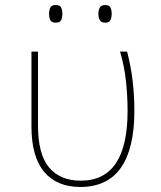

<svg xmlns="http://www.w3.org/2000/svg" viewBox="-20 -733 640 763"><path d="M299 10Q206 10 155.5 -50Q105 -110 105 -231V-528H131V-235Q131 -120 175 -67.5Q219 -15 301 -15Q487 -15 487 -292Q487 -351 480.5 -411Q474 -471 457 -528H485Q500 -471 507 -412.5Q514 -354 514 -292Q514 -143 460.5 -66.5Q407 10 299 10ZM398 -643Q382 -643 376.5 -653Q371 -663 371 -678Q371 -692 376.5 -702.5Q382 -713 398 -713Q415 -713 419.5 -702Q424 -691 424 -678Q424 -665 419.5 -654Q415 -643 398 -643ZM201 -643Q185 -643 180 -653Q175 -663 175 -678Q175 -693 180 -703Q185 -713 201 -713Q219 -713 223.5 -702Q228 -691 228 -678Q228 -665 223.5 -654Q219 -643 201 -643Z"/></svg>

Font: Noto Sans Mono Thin
Style: Regular
Weight: 100
Designer: Monotype Design Team
Foundry: Monotype Imaging Inc.
Version: Version 2.014